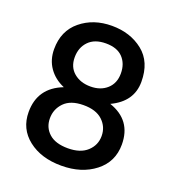

<svg xmlns="http://www.w3.org/2000/svg" viewBox="-124 -760 787 867"><g transform="rotate(20 269.0 -327.0)"><path d="M269 -579Q215 -579 186 -549Q157 -519 157 -472Q157 -425 188.5 -398.5Q220 -372 268.5 -372Q317 -372 347.5 -399.5Q378 -427 378 -474Q378 -521 350.5 -550Q323 -579 269 -579ZM268 -282.5Q207 -282 176.5 -250.5Q146 -219 146 -175Q146 -131 177 -103Q208 -75 268 -75Q328 -75 360.5 -105Q393 -135 393 -179Q393 -223 361 -253Q329 -283 268 -282.5ZM492 -174Q492 -91 428 -41Q364 9 267 9Q170 9 108 -39.5Q46 -88 46 -169Q46 -285 157 -328Q110 -348 83.5 -386Q57 -424 57 -475Q57 -563 118 -613Q179 -663 267.5 -663Q356 -663 417 -614.5Q478 -566 478 -470.5Q478 -375 380 -329Q492 -291 492 -174Z"/></g></svg>

Font: Hind Colombo Medium
Style: Regular
Weight: 500
Designer: Jyotish Sonowal, Aditi Pimprikar
Foundry: Indian Type Foundry
Version: Version 1.000;PS 1.0;hotconv 1.0.86;makeotf.lib2.5.63406; tt